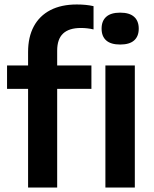

<svg xmlns="http://www.w3.org/2000/svg" viewBox="-20 -838 688 858"><path d="M323 -818Q365.5 -818 398 -810.5V-706.5Q370.5 -713 341.5 -713Q288.5 -713 262 -688.2Q235.5 -663.5 235.5 -611.5V-545.5H388.5V-441H235.5V0H105.5V-441H11.5V-545.5H105.5V-605.5Q105.5 -672.5 131 -720Q156.5 -767.5 205.2 -792.8Q254 -818 323 -818ZM434 -710Q434 -744.5 454.8 -763Q475.5 -781.5 517 -781.5Q558.5 -781.5 579.2 -763Q600 -744.5 600 -710Q600 -675.5 579.2 -657.2Q558.5 -639 517 -639Q475.5 -639 454.8 -657.2Q434 -675.5 434 -710ZM451 0V-545.5H582.5V0Z"/></svg>

Font: Encode Sans SemiBold
Style: Regular
Weight: 600
Designer: Multiple Designers
Foundry: Impallari Type
Version: Version 2.000